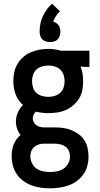

<svg xmlns="http://www.w3.org/2000/svg" viewBox="-20 -794 540 1037"><path d="M250 223Q224 223 199 219.5Q174 216 150 207Q126 198 105 182.5Q84 167 70 146Q56 125 49.5 100Q43 75 43 49Q43 33 45.5 17Q48 1 54 -14Q60 -29 69.5 -42Q79 -55 91 -65Q79 -80 72.5 -98.5Q66 -117 66 -137Q66 -162 76 -185.5Q86 -209 104 -227Q90 -239 80 -254Q70 -269 64 -285.5Q58 -302 55 -320Q52 -338 52 -356Q52 -380 57 -404Q62 -428 74.5 -449Q87 -470 105.5 -486Q124 -502 146.5 -511.5Q169 -521 193 -525.5Q217 -530 241 -530Q256 -530 271.5 -528Q287 -526 302 -522L310 -520H463V-432L415 -434Q423 -415 426 -395.5Q429 -376 429 -356Q429 -331 424.5 -307Q420 -283 407.5 -262.5Q395 -242 376.5 -226Q358 -210 335.5 -200Q313 -190 289 -186.5Q265 -183 241 -183Q224 -183 207 -185Q190 -187 173 -191Q166 -184 161.5 -174.5Q157 -165 157 -155Q157 -145 161.5 -135.5Q166 -126 174 -119.5Q182 -113 192 -110Q202 -107 212 -106Q213 -106 213.5 -106Q214 -106 215 -106Q217 -106 220 -106Q223 -106 225 -106H275Q298 -106 320.5 -103Q343 -100 364.5 -91.5Q386 -83 404.5 -69.5Q423 -56 435.5 -36.5Q448 -17 453 5.5Q458 28 458 51Q458 77 451.5 102Q445 127 430.5 147.5Q416 168 395 183.5Q374 199 350 207.5Q326 216 301 219.5Q276 223 250 223ZM241 -271Q258 -271 275 -276Q292 -281 305 -292.5Q318 -304 323.5 -321Q329 -338 329 -356Q329 -372 324 -388Q319 -404 308 -415.5Q297 -427 281.5 -433Q266 -439 249 -440H241Q241 -440 240.5 -440Q240 -440 240 -440Q223 -440 206 -435Q189 -430 176.5 -418Q164 -406 158.5 -389.5Q153 -373 153 -356Q153 -338 158.5 -321Q164 -304 176.5 -292.5Q189 -281 206.5 -276Q224 -271 241 -271ZM250 135Q270 135 289 131Q308 127 324 116.5Q340 106 349 88Q358 70 358 51Q358 36 352 21.5Q346 7 333.5 -2Q321 -11 305.5 -14.5Q290 -18 275 -18H225Q223 -18 221 -18Q219 -18 216 -18Q202 -18 188.5 -13.5Q175 -9 164.5 0Q154 9 149 22.5Q144 36 144 50Q144 69 152.5 87Q161 105 176.5 116Q192 127 211.5 131Q231 135 250 135ZM250 -567Q239 -567 228 -570Q217 -573 209 -581Q201 -589 197.5 -600Q194 -611 194 -623Q194 -644 198 -665Q202 -686 211 -705.5Q220 -725 232.5 -742.5Q245 -760 261 -774L304 -733Q291 -721 282 -707Q273 -693 267 -677Q276 -675 283.5 -670Q291 -665 296.5 -657.5Q302 -650 304 -641Q306 -632 306 -623Q306 -611 302.5 -600Q299 -589 291 -581Q283 -573 272 -570Q261 -567 250 -567Z"/></svg>

Font: Zed Mono Semibold
Style: Regular
Weight: 600
Monospace: yes
Designer: Belleve Invis
Foundry: Belleve Invis
Version: Version 1.0.0; ttfautohint (v1.8.4)